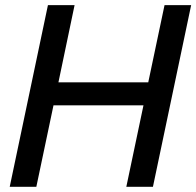

<svg xmlns="http://www.w3.org/2000/svg" viewBox="-20 -723 760 743"><path d="M17.6 0 165.5 -703.1H268.6L206.1 -404.3H553.7L616.7 -703.1H719.7L571.8 0H468.8L535.2 -315.4H187L120.6 0Z"/></svg>

Font: Schibsted Grotesk Medium
Style: Italic
Weight: 500
Italic angle: -12°
Designer: Bakken & Baeck AS, Henrik Kongsvoll
Foundry: Schibsted ASA
Version: Version 1.100;gftools[0.9.25]